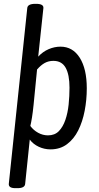

<svg xmlns="http://www.w3.org/2000/svg" viewBox="-20 -772 514 1000"><path d="M60 208Q23 208 26 184L122 -730Q124 -752 164 -752H168Q208 -752 206 -730L179 -477Q203 -503 233.5 -516Q264 -529 295 -529Q359 -529 395.5 -471Q432 -413 432 -312Q432 -252 421 -195Q410 -138 387.5 -93Q365 -48 329 -21Q293 6 243 6Q211 6 182 -7.5Q153 -21 135 -45L111 186Q109 208 71 208ZM230 -67Q265 -67 286.5 -89Q308 -111 320.5 -147.5Q333 -184 337.5 -228Q342 -272 342 -315Q342 -383 322 -419Q302 -455 258 -455Q233 -455 213 -444Q193 -433 173 -410L155 -227Q151 -187 146.5 -159.5Q142 -132 138 -116Q154 -94 178.5 -80.5Q203 -67 230 -67Z"/></svg>

Font: Asap Condensed Condensed Regular
Style: Italic
Weight: 400
Width: 3
Italic angle: -6°
Designer: Pablo Cosgaya
Foundry: Omnibus-Type
Version: Version 3.001; ttfautohint (v1.8.4.7-5d5b)